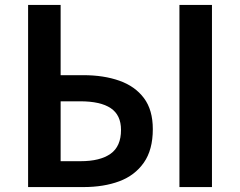

<svg xmlns="http://www.w3.org/2000/svg" viewBox="-20 -759 974 779"><path d="M94 0V-739H226V-454H318Q401 -454 464.5 -431.5Q528 -409 564 -361Q600 -313 600 -235Q600 -151 563.5 -99Q527 -47 464 -23.5Q401 0 318 0ZM226 -105H307Q386 -105 428.5 -135Q471 -165 471 -232Q471 -292 429.5 -320Q388 -348 305 -348H226ZM708 0V-739H840V0Z"/></svg>

Font: Noto Sans HK SemiBold
Style: Regular
Weight: 600
Version: Version 2.004-H2;hotconv 1.0.118;makeotfexe 2.5.65603